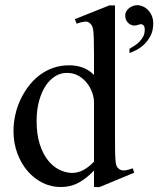

<svg xmlns="http://www.w3.org/2000/svg" viewBox="-20 -716 653 750"><path d="M369.1 14.6H347.2V-49.8Q317.4 -18.6 286.6 -2Q255.9 14.6 216.8 14.6Q179.7 14.6 146.2 -2Q112.8 -18.6 87.6 -47.9Q62.5 -77.1 47.6 -117.4Q32.7 -157.7 32.7 -205.1Q32.7 -233.9 39.1 -264.2Q45.4 -294.4 58.1 -322.8Q70.8 -351.1 89.4 -376.2Q107.9 -401.4 131.8 -420.2Q155.8 -439 185.5 -450Q215.3 -460.9 250 -460.9Q279.3 -460.9 303.5 -451.9Q327.6 -442.9 347.2 -423.3V-506.3Q347.2 -543.5 346.4 -564.9Q345.7 -586.4 344 -598.4Q342.3 -610.4 339.4 -615.2Q336.4 -620.1 332 -624.5Q323.7 -632.8 311.3 -631.6Q298.8 -630.4 279.3 -623.5L272.5 -641.1L406.7 -694.8H429.2V-177.2Q429.2 -141.1 429.7 -119.4Q430.2 -97.7 431.6 -85Q433.1 -72.3 436 -66.4Q439 -60.5 444.3 -56.6Q453.1 -49.3 466.1 -50.3Q479 -51.3 498.5 -58.6L504.4 -41.5ZM347.2 -315.9Q347.2 -334.5 340.1 -354.5Q333 -374.5 319.8 -391.4Q306.6 -408.2 287.6 -419.4Q268.6 -430.7 244.1 -431.2Q219.2 -432.1 197.3 -419.2Q175.3 -406.2 158.9 -381.8Q142.6 -357.4 132.8 -322.3Q123 -287.1 123 -244.1Q123 -189.9 135.7 -151.4Q148.4 -112.8 168.5 -88.4Q188.5 -64 212.9 -52.5Q237.3 -41 260.7 -40.5Q284.2 -40.5 305.2 -51.5Q326.2 -62.5 347.2 -84.5ZM578.6 -624.5Q578.6 -596.2 567.9 -575.9Q557.1 -555.7 542.5 -542Q527.8 -528.3 512 -520.3Q496.1 -512.2 485.8 -508.8V-525.4Q495.1 -530.8 505.6 -537.6Q516.1 -544.4 524.9 -553.5Q533.7 -562.5 539.6 -573.7Q545.4 -585 545.4 -599.6Q545.4 -613.3 540 -617.4Q534.7 -621.6 531.7 -621.6Q527.3 -621.6 519.5 -618.9Q511.7 -616.2 504.9 -616.2Q498.5 -616.2 492.2 -618.9Q485.8 -621.6 480.7 -626.5Q475.6 -631.3 472.4 -638.4Q469.2 -645.5 469.2 -654.8Q469.2 -665 473.9 -672.6Q478.5 -680.2 485.6 -685.3Q492.7 -690.4 500.7 -693.1Q508.8 -695.8 516.1 -695.8Q526.9 -695.8 538.1 -690.9Q549.3 -686 558.3 -676.8Q567.4 -667.5 573 -654.3Q578.6 -641.1 578.6 -624.5Z"/></svg>

Font: Doulos SIL
Style: Regular
Weight: 400
Designer: Walt Agee, Victor Gaultney, Peter Martin, Debbi Hosken
Foundry: SIL International
Version: Version 4.110; 2011; Maintenance release